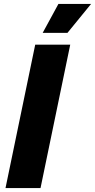

<svg xmlns="http://www.w3.org/2000/svg" viewBox="-20 -956 483 976"><path d="M8 0 159 -729H337L186 0ZM197 -789 277 -936H443L323 -789Z"/></svg>

Font: Mona Sans ExtraLight ExtraBold
Style: Italic
Weight: 800
Italic angle: -11.6951°
Version: Version 2.000